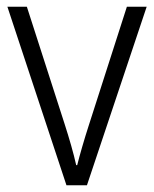

<svg xmlns="http://www.w3.org/2000/svg" viewBox="-20 -552 459 572"><path d="M178 0 2 -532H60L173 -181Q183 -150 192 -118.5Q201 -87 207 -60H210Q216 -84 225 -115Q234 -146 244 -177L358 -532H417L239 0Z"/></svg>

Font: Noto Sans Lao UI SemCond Light
Style: Regular
Weight: 300
Width: 4
Designer: Monotype Design Team
Foundry: Monotype Imaging Inc.
Version: Version 2.000; ttfautohint (v1.8.4.7-5d5b)